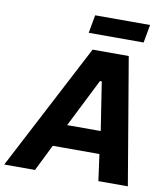

<svg xmlns="http://www.w3.org/2000/svg" viewBox="-145 -966 913 1046"><g transform="rotate(10 312.0 -443.5)"><path d="M315 -700H515L633.4 0H470.4L443.2 -198.4L442 -230L394.2 -538.4H384.2L228.8 -229.2L217.8 -198.2L119.8 0H-50.4ZM174.6 -271H503.2L519 -146.4H114.8ZM296.2 -886.6H600L582 -786.6H278.2Z"/></g></svg>

Font: Fixel Italic Variable 20240409 Display Thin
Style: Italic
Weight: 100
Italic angle: -10°
Designer: AlfaBravo + MacPaw
Foundry: Kyrylo Tkachov, Marchela Mozhyna, Serhii Makarenko, Maria Weinstein, Zakhar Kryvoshyya
Version: Version 1.211;Glyphs 3.2 (3225)